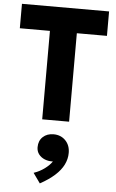

<svg xmlns="http://www.w3.org/2000/svg" viewBox="-68 -745 715 1186"><g transform="rotate(5 289.0 -152.0)"><path d="M205.6 0V-548.5H18.9V-700H559.1V-548.5H372.4V0ZM225.4 395.5 181.5 333.8Q218.6 321.2 248.4 299.2Q278.2 277.2 294.1 253.5Q266.9 254.9 243.6 245.5Q220.4 236.1 206.2 217.7Q192.1 199.2 192.1 174Q192.1 133.6 217.8 109.7Q243.4 85.8 284 85.8Q329 85.8 357.9 115.4Q386.9 145.1 386.9 192.5Q386.9 230.5 369.3 265.8Q351.8 301 315.9 333.3Q280.1 365.6 225.4 395.5Z"/></g></svg>

Font: Geologica Thin
Style: Regular
Weight: 100
Version: Version 1.010;gftools[0.9.28]